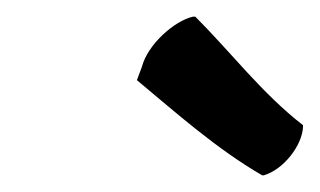

<svg xmlns="http://www.w3.org/2000/svg" viewBox="-20 -767 383 230"><path d="M144 -671C192 -631 239 -589 294 -557H296C320 -564 342 -593 343 -615V-617C294 -655 257 -704 214 -747H211C189 -742 157 -714 150 -687Z"/></svg>

Font: Hussar Pisanka
Style: SbdKur
Weight: 600
Designer: Robert Jablonski
Foundry: Cannot Into Space Fonts
Version: Version 1.070